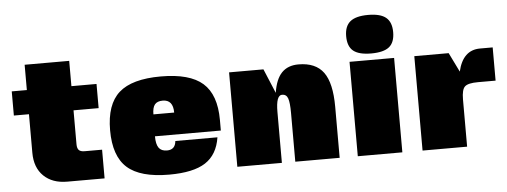

<svg xmlns="http://www.w3.org/2000/svg" viewBox="-49 -871 2677 1013"><g transform="rotate(-5 1289.0 -364.0)"><path d="M336 -192Q336 -171 345 -161.5Q354 -152 376 -152H468V0H270Q192 0 146 -44.5Q100 -89 100 -168V-372H20V-500H100V-634H336V-500H469V-372H336Z M1101 -198H752Q752 -156 765.5 -137Q779 -118 809 -118Q853 -118 857 -164H1080Q1066 -73 1002 -31.5Q938 10 810 10Q657 10 588 -51.5Q519 -113 519 -250Q519 -387 588 -448.5Q657 -510 810 -510Q963 -510 1032 -449Q1101 -388 1101 -254ZM809 -382Q780 -382 767 -366Q754 -350 754 -314H864Q864 -382 809 -382Z M1353 -500 1407 -371Q1418 -443 1450.5 -476.5Q1483 -510 1539 -510Q1630 -510 1671.5 -453Q1713 -396 1713 -270V0H1478V-258Q1478 -313 1470 -335.5Q1462 -358 1439 -358Q1407 -358 1407 -270V0H1171V-500Z M2045 0H1809V-500H2045ZM1803 -636Q1803 -689 1833 -713.5Q1863 -738 1928 -738Q1993 -738 2022.5 -713.5Q2052 -689 2052 -636Q2052 -582 2022.5 -558Q1993 -534 1927 -534Q1862 -534 1832.5 -558Q1803 -582 1803 -636Z M2388 -250V0H2152V-500H2334L2384 -398Q2410 -510 2501 -510H2568V-334H2474Q2423 -334 2405.5 -318.5Q2388 -303 2388 -250Z"/></g></svg>

Font: Fivo Sans Modern ExtBlk
Style: Regular
Weight: 950
Designer: Alexander Slobzheninov
Foundry: Alexander Slobzheninov
Version: 1.0